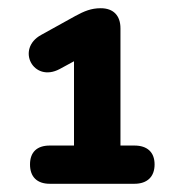

<svg xmlns="http://www.w3.org/2000/svg" viewBox="-20 -729 420 467"><path d="M101 -282H307C338 -282 356 -299 356 -329C356 -359 338 -375 307 -375H273V-660C273 -691 256 -709 225 -709C202 -709 185 -702 163 -690L80 -644C18 -610 61 -527 125 -561L160 -580V-375H101C70 -375 53 -359 53 -329C53 -299 70 -282 101 -282Z"/></svg>

Font: SN Pro
Style: Bold
Weight: 700
Designer: Tobias Whetton
Foundry: Supernotes
Version: Version 1.003;Glyphs 3.3 (3324)